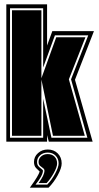

<svg xmlns="http://www.w3.org/2000/svg" viewBox="-20 -650 452 881"><path d="M9 0V-630H196V-441L220 -507H411L324 -284L405 0H204L196 -30V0ZM26 -18H178V-197L216 -18H381L306 -286L385 -488H232L178 -340V-612H26ZM35 -27V-603H170V-291L238 -479H372L296 -286L369 -27H223L170 -285V-27ZM117 211Q139 181 149.5 163Q160 145 162 137L161 136Q155 131 145.5 121Q136 111 136 93Q136 69 154.5 52.5Q173 36 199 36Q227 36 245 54Q263 72 263 100Q263 121 245 154Q227 187 203 211ZM143 197H197Q218 175 233.5 146Q249 117 249 100Q249 78 235 64Q221 50 199 50Q178 50 164 62.5Q150 75 150 93Q150 106 156.5 113Q163 120 169 124Q175 129 176 130.5Q177 132 177 133Q177 155 143 197ZM157 190Q184 154 184 133Q184 126 177.5 121.5Q171 117 164 111Q157 105 157 93Q157 78 169 67.5Q181 57 199 57Q219 57 230.5 69Q242 81 242 100Q242 117 226.5 144.5Q211 172 194 190ZM164 139H165Q165 140 164 139Z"/></svg>

Font: Alumni Sans Collegiate One SC
Style: Regular
Weight: 400
Designer: Robert E. Leuschke
Foundry: Robert E. Leuschke
Version: Version 1.100